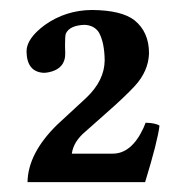

<svg xmlns="http://www.w3.org/2000/svg" viewBox="-20 -729 380 385"><path d="M33.2 -626Q33.2 -651.9 70.3 -679.2Q111.8 -708.5 164.1 -709Q223.6 -708.5 249.5 -688.5Q278.8 -665 278.8 -622.1Q277.8 -586.4 250 -556.2Q229.5 -534.2 193.8 -502.9L151.4 -465.3Q127.4 -445.3 124 -420.9H206.1Q243.7 -420.9 267.6 -472.2Q270 -478 272 -482.9Q292 -482.4 299.8 -477.1Q296.4 -446.8 271 -363.8H35.2Q36.1 -421.4 94.2 -478.5L152.8 -532.7Q189.5 -567.4 189.9 -607.9Q189.5 -644 178.2 -664.1Q168.9 -678.2 149.9 -679.2Q119.1 -678.2 111.8 -661.1Q110.4 -655.8 110.4 -637.7Q110.4 -635.3 110.6 -630.1Q110.8 -625 110.8 -623Q110.8 -615.7 109.9 -611.8Q105 -589.4 77.1 -584Q72.3 -583 67.4 -583Q33.7 -585 33.2 -626Z"/></svg>

Font: Linux Libertine O
Style: Bold
Weight: 700
Designer: Philipp H. Poll
Foundry: Philipp H. Poll
Version: Version 5.0.0